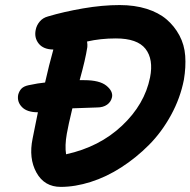

<svg xmlns="http://www.w3.org/2000/svg" viewBox="-20 -729 753 759"><path d="M220.2 9.8Q155.3 9.8 124 -46.9Q92.8 -103.5 108.9 -181.2Q112.8 -202.1 120.6 -239.5Q128.4 -276.9 129.9 -285.2H128.9Q86.9 -285.2 66.9 -305.7Q46.9 -326.2 51.8 -354Q55.7 -369.1 64.9 -378.7Q74.2 -388.2 92.8 -392.1Q131.8 -400.4 158.2 -402.8Q173.8 -472.2 190.9 -533.2Q151.4 -533.7 133.1 -556.6Q114.7 -579.6 121.1 -610.8Q124.5 -628.9 137 -643.8Q149.4 -658.7 169.9 -664.1Q231.9 -682.6 308.3 -695.8Q384.8 -709 453.1 -709Q512.2 -709 559.6 -694.1Q606.9 -679.2 638.2 -652.6Q669.4 -626 689.2 -589.1Q709 -552.2 712.2 -508.1Q715.3 -463.9 707 -414.1Q692.9 -341.3 656 -273.9Q619.1 -206.5 568.8 -156Q518.6 -105.5 459.5 -67.4Q400.4 -29.3 338.6 -9.8Q276.9 9.8 220.2 9.8ZM244.1 -200.2Q235.8 -153.3 241.2 -119.1Q373 -147.9 462.4 -232.2Q551.8 -316.4 573.2 -422.9Q587.4 -494.6 555.2 -535.9Q522.9 -577.1 438 -577.1Q377.4 -577.1 324.2 -564.9Q326.2 -551.3 325.2 -543Q317.9 -494.6 294.9 -412.1H313Q373.5 -412.1 400.4 -390.4Q427.2 -368.7 422.9 -345.2Q418.9 -326.2 403.3 -315.2Q387.7 -304.2 363.8 -304.2Q360.4 -304.2 266.1 -300.8Q249.5 -231.9 244.1 -200.2Z"/></svg>

Font: Shantell Sans Normal
Style: Italic
Weight: 600
Italic angle: -11.31°
Designer: Stephen Nixon, Anya Danilova, Shantell Martin
Foundry: Arrow Type
Version: Version 1.006;[559af2be0]